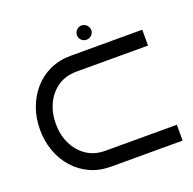

<svg xmlns="http://www.w3.org/2000/svg" viewBox="-145 -993 1143 1139"><g transform="rotate(-20 427.0 -423.5)"><path d="M817 0H366Q293 0 234 -27Q175 -54 132.5 -102Q90 -150 67 -213.5Q44 -277 44 -350Q44 -422 67 -485.5Q90 -549 132.5 -597.5Q175 -646 234 -673Q293 -700 366 -700H817V-600H366Q297 -600 247.5 -566.5Q198 -533 171 -476Q144 -419 144 -350Q144 -281 171 -224.5Q198 -168 247.5 -134Q297 -100 366 -100H817ZM532 -802Q532 -783 518.5 -770Q505 -757 487 -757Q468 -757 455 -770Q442 -783 442 -802Q442 -820 455 -833.5Q468 -847 487 -847Q505 -847 518.5 -833.5Q532 -820 532 -802Z"/></g></svg>

Font: Bruno Ace
Style: Regular
Weight: 400
Version: Version 1.100; ttfautohint (v1.8.4.7-5d5b);gftools[0.9.27]